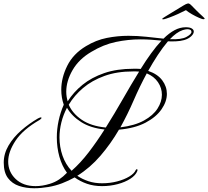

<svg xmlns="http://www.w3.org/2000/svg" viewBox="-20 -980 1169 1078"><path d="M172 77Q126 77 87 64Q48 51 24.5 19.5Q1 -12 1 -67Q1 -117 28 -163Q55 -209 99 -247.5Q143 -286 193 -315Q205 -321 209 -321Q213 -321 213 -318Q213 -314 203 -307Q109 -253 67.5 -190.5Q26 -128 26 -73Q26 -15 68 25Q110 65 180 65Q218 65 260 52Q289 43 312 27.5Q335 12 356 -10Q328 -48 313.5 -100Q299 -152 299 -209Q299 -255 309 -302Q319 -349 338 -392Q324 -432 324 -476Q324 -543 357.5 -610.5Q391 -678 463 -721Q519 -755 579.5 -767Q640 -779 701 -779Q752 -779 802 -773.5Q852 -768 898 -763Q929 -794 960 -810.5Q991 -827 1023 -827Q1046 -827 1057 -820Q1068 -813 1068 -803Q1068 -790 1053 -776Q1038 -762 1014 -755Q992 -749 967.5 -748Q943 -747 923 -748Q894 -714 865.5 -670.5Q837 -627 812 -582Q865 -564 891 -529Q917 -494 917 -453Q917 -410 887 -366.5Q857 -323 797.5 -291.5Q738 -260 648 -252Q602 -173 544 -105.5Q486 -38 414 7Q442 26 476.5 37.5Q511 49 553 49Q598 49 638 38.5Q678 28 706 11Q734 -6 742 -25Q745 -30 748 -30Q754 -30 751 -20Q742 4 712 23.5Q682 43 640 54Q598 65 553 65Q506 65 467.5 51.5Q429 38 399 16Q365 35 328.5 49Q292 63 251 70Q232 73 212 75Q192 77 172 77ZM934 -760Q998 -757 1026.5 -772.5Q1055 -788 1055 -801Q1055 -816 1031 -816Q1023 -816 1006 -811Q988 -805 970 -792Q952 -779 934 -760ZM360 -411Q393 -463 443.5 -504Q494 -545 565 -569.5Q636 -594 730 -594Q740 -594 750 -594Q760 -594 770 -593Q799 -640 828.5 -680.5Q858 -721 887 -752Q858 -755 828 -757Q798 -759 768 -759Q700 -759 630.5 -744.5Q561 -730 493 -689Q423 -648 387.5 -586.5Q352 -525 352 -465Q352 -438 360 -411ZM574 -264Q623 -342 669.5 -423.5Q716 -505 761 -578Q752 -579 743.5 -579Q735 -579 727 -579Q636 -579 566 -553.5Q496 -528 446.5 -486Q397 -444 366 -392Q387 -343 439 -307.5Q491 -272 574 -264ZM656 -265Q737 -275 788.5 -303.5Q840 -332 864.5 -370.5Q889 -409 889 -448Q889 -486 867 -518.5Q845 -551 804 -568Q764 -494 730.5 -416.5Q697 -339 656 -265ZM382 -21Q432 -65 478 -125Q524 -185 567 -253Q489 -261 436 -294.5Q383 -328 356 -375Q335 -335 324.5 -292.5Q314 -250 314 -209Q314 -155 331 -106Q348 -57 382 -21ZM901 -872Q889 -870 891 -875Q892 -877 906.5 -886Q921 -895 939 -906Q957 -917 967 -923Q990 -937 1008 -948Q1026 -959 1033 -960Q1037 -961 1041 -960Q1046 -959 1057 -947.5Q1068 -936 1081 -923Q1088 -916 1099.5 -905Q1111 -894 1120.5 -885.5Q1130 -877 1129 -875Q1128 -872 1121 -872Q1116 -872 1097.5 -880Q1079 -888 1058 -900Q1037 -912 1024 -923Q1005 -913 979.5 -901.5Q954 -890 932 -882Q910 -874 901 -872Z"/></svg>

Font: Mea Culpa
Style: Regular
Weight: 400
Designer: Robert E. Leuschke
Foundry: Robert E. Leuschke
Version: Version 1.010; ttfautohint (v1.8.3)